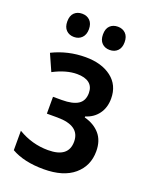

<svg xmlns="http://www.w3.org/2000/svg" viewBox="-140 -814 711 900"><g transform="rotate(20 215.0 -363.5)"><path d="M375 -409Q375 -364 352 -332.5Q329 -301 289 -289V-284Q338 -271 366 -238.5Q394 -206 394 -153Q394 -80 341 -35Q288 10 190 10Q92 10 29 -26V-123Q99 -81 179 -81Q281 -81 281 -160Q281 -240 168 -240H116V-324H160Q214 -324 241 -341.5Q268 -359 268 -398Q268 -430 247 -446.5Q226 -463 186 -463Q132 -463 69 -430L32 -513Q109 -551 197 -551Q277 -551 326 -513.5Q375 -476 375 -409ZM112 -737Q136 -737 151 -722Q166 -707 166 -679Q166 -652 151 -636.5Q136 -621 112 -621Q88 -621 73 -636Q58 -651 58 -679Q58 -708 73 -722.5Q88 -737 112 -737ZM290 -737Q314 -737 329 -722Q344 -707 344 -679Q344 -651 329 -636Q314 -621 290 -621Q266 -621 251 -636Q236 -651 236 -679Q236 -708 251 -722.5Q266 -737 290 -737Z"/></g></svg>

Font: Noto Sans Display Medium Narrow
Style: Regular
Weight: 500
Width: 4
Designer: Monotype Design team
Foundry: Monotype Imaging Inc.
Version: Version 1.000